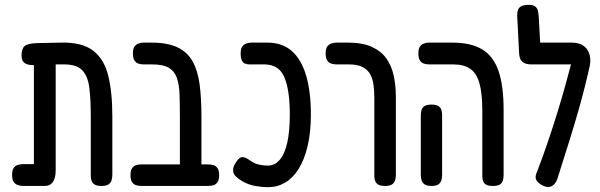

<svg xmlns="http://www.w3.org/2000/svg" viewBox="-20 -758 2480 793"><path d="M75 10Q63 10 52.5 6Q42 2 36 -7.5Q30 -17 30 -35Q30 -54 36 -63.5Q42 -73 52.5 -76.5Q63 -80 75 -80H120V-518L160 -490Q137 -489 119.5 -489Q102 -489 91 -493Q80 -497 74.5 -505.5Q69 -514 69 -529Q69 -557 82 -568Q95 -579 134 -580L233 -582Q317 -584 363 -550Q409 -516 426.5 -447.5Q444 -379 444 -276V-36Q444 -23 440.5 -12.5Q437 -2 427.5 4Q418 10 400 10Q382 10 372.5 5Q363 0 359 -9.5Q355 -19 355 -29V-274Q355 -347 349 -395Q343 -443 320 -467.5Q297 -492 245 -492H210V-55Q210 -23 198.5 -6.5Q187 10 165 10Z M768 10Q750 10 740.5 5Q731 0 727 -9Q723 -18 723 -28V-274Q723 -328 721.5 -369Q720 -410 710 -437.5Q700 -465 676.5 -478.5Q653 -492 608 -492H574Q561 -492 551 -495.5Q541 -499 535 -509Q529 -519 529 -537Q529 -556 535 -565Q541 -574 551 -578Q561 -582 573 -582H605Q672 -582 713 -562.5Q754 -543 775.5 -504.5Q797 -466 804.5 -409Q812 -352 812 -276V-35Q812 -22 809 -12Q806 -2 796 4Q786 10 768 10ZM564 10Q551 10 541 6.5Q531 3 525 -6.5Q519 -16 519 -34Q519 -53 525 -62.5Q531 -72 541 -75.5Q551 -79 563 -79H840Q853 -79 863 -75.5Q873 -72 879 -62.5Q885 -53 885 -34Q885 -16 879 -6.5Q873 3 863 6.5Q853 10 839 10Z M1088 15Q1061 15 1033.5 10Q1006 5 980 -10Q963 -20 953 -30.5Q943 -41 943 -52Q942 -59 944.5 -68Q947 -77 953 -85Q961 -98 967.5 -103.5Q974 -109 982 -109Q989 -109 997 -105Q1005 -101 1013 -95Q1033 -81 1052 -77.5Q1071 -74 1086 -74Q1115 -74 1135.5 -98Q1156 -122 1166.5 -169Q1177 -216 1177 -285Q1177 -386 1154.5 -439Q1132 -492 1072 -492H1010Q1000 -492 991.5 -495.5Q983 -499 978.5 -509Q974 -519 974 -537Q974 -556 980 -565Q986 -574 996.5 -578Q1007 -582 1019 -582H1084Q1146 -582 1185.5 -547Q1225 -512 1244.5 -445.5Q1264 -379 1264 -285Q1264 -211 1250.5 -154.5Q1237 -98 1213.5 -60.5Q1190 -23 1158 -4Q1126 15 1088 15Z M1571 10Q1553 10 1543.5 5Q1534 0 1530 -9.5Q1526 -19 1526 -29V-354Q1526 -380 1523 -405Q1520 -430 1510 -449.5Q1500 -469 1478.5 -480.5Q1457 -492 1421 -492H1371Q1358 -492 1347.5 -495.5Q1337 -499 1331 -509Q1325 -519 1325 -537Q1325 -556 1331 -565Q1337 -574 1347.5 -578Q1358 -582 1370 -582H1418Q1477 -582 1515.5 -564.5Q1554 -547 1575.5 -517Q1597 -487 1606 -446Q1615 -405 1615 -357V-36Q1615 -23 1611.5 -12.5Q1608 -2 1598.5 4Q1589 10 1571 10Z M2016 10Q1998 10 1988.5 5Q1979 0 1975.5 -9.5Q1972 -19 1972 -29V-301Q1972 -371 1960.5 -413Q1949 -455 1922.5 -473.5Q1896 -492 1852 -492H1753Q1740 -492 1730 -495.5Q1720 -499 1714 -509Q1708 -519 1708 -537Q1708 -556 1714 -565Q1720 -574 1730 -578Q1740 -582 1753 -582H1849Q1925 -582 1971.5 -554Q2018 -526 2039 -465Q2060 -404 2060 -304V-36Q2060 -23 2057 -12.5Q2054 -2 2044.5 4Q2035 10 2016 10ZM1762 10Q1744 10 1734.5 4Q1725 -2 1721.5 -12.5Q1718 -23 1718 -35V-282Q1718 -295 1721.5 -305Q1725 -315 1734.5 -320.5Q1744 -326 1763 -326Q1781 -326 1790.5 -320Q1800 -314 1803 -304Q1806 -294 1806 -281V-34Q1806 -22 1802.5 -12Q1799 -2 1790 4Q1781 10 1762 10Z M2223 9Q2199 -3 2194 -16.5Q2189 -30 2198 -48Q2225 -119 2246 -181.5Q2267 -244 2284.5 -301Q2302 -358 2317 -413Q2332 -468 2347 -524L2413 -473Q2397 -402 2377.5 -331.5Q2358 -261 2334 -184Q2310 -107 2281 -16Q2276 -4 2268 4Q2260 12 2249 14Q2238 16 2223 9ZM2412 -470 2350 -492H2175Q2149 -492 2137 -503Q2125 -514 2124 -539L2116 -695Q2116 -708 2119.5 -717.5Q2123 -727 2133.5 -732.5Q2144 -738 2164 -738Q2181 -738 2189.5 -732Q2198 -726 2201 -715.5Q2204 -705 2205 -691L2211 -582H2340Q2373 -582 2391.5 -568Q2410 -554 2416 -528.5Q2422 -503 2412 -470Z"/></svg>

Font: Fredoka Condensed
Style: Regular
Weight: 400
Width: 3
Designer: Ben Nathan
Foundry: Milena B. Brandão, Ben Nathan
Version: Version 2.001